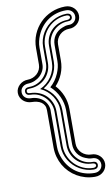

<svg xmlns="http://www.w3.org/2000/svg" viewBox="-101 -820 577 992"><g transform="rotate(-10 187.5 -324.5)"><path d="M315.7 5.4Q327.6 5.1 338.7 9.4Q349.9 13.7 358.5 21.6Q367.2 29.5 372.3 40.4Q377.4 51.3 377.4 64Q377.4 75.2 372.9 85.8Q368.4 96.4 360.1 104.6Q351.8 112.8 340.1 117.7Q328.4 122.6 314 122.3Q288.1 122.1 264.4 115.4Q240.7 108.6 220.2 96.6Q199.7 84.5 183 67.6Q166.3 50.8 154.4 30.2Q142.6 9.5 136.1 -14.2Q129.6 -37.8 129.6 -63.7V-260.5Q129.6 -274.9 124 -285.2Q118.4 -295.4 108.8 -302Q99.1 -308.6 86.2 -311.6Q73.2 -314.7 58.6 -314.9Q47.1 -314.9 36 -319.1Q24.9 -323.2 16.1 -330.9Q7.3 -338.6 2 -349.4Q-3.4 -360.1 -3.4 -373V-374Q-3.4 -386 1.7 -396.5Q6.8 -407 15.4 -414.9Q23.9 -422.9 35.2 -427.5Q46.4 -432.1 58.6 -432.1H58.8Q73 -432.1 85.8 -437.3Q98.6 -442.4 108.4 -451.4Q118.2 -460.4 123.9 -472.9Q129.6 -485.4 129.6 -500V-585Q129.6 -623.8 143.9 -657.5Q158.2 -691.2 183.1 -716.3Q208 -741.5 241.6 -756Q275.1 -770.5 314 -771Q328.4 -771.2 340.1 -766.4Q351.8 -761.5 360.1 -753.3Q368.4 -745.1 372.9 -734.5Q377.4 -723.9 377.4 -712.6Q377.4 -699.7 372.3 -689Q367.2 -678.2 358.5 -670.3Q349.9 -662.4 338.7 -658.1Q327.6 -653.8 315.7 -654.1Q301.5 -654.1 288.7 -648.8Q275.9 -643.6 266.1 -634.2Q256.3 -624.8 250.6 -612.2Q244.9 -599.6 244.9 -585V-501.2Q244.9 -463.6 231.6 -431.2Q218.3 -398.7 194.8 -373.5Q218.3 -348.4 231.6 -315.9Q244.9 -283.4 244.9 -245.8V-63.7Q244.9 -49.1 250.6 -36.5Q256.3 -23.9 266.1 -14.5Q275.9 -5.1 288.7 0.1Q301.5 5.4 315.7 5.4ZM147.7 -63.7Q147.7 -46.4 151.4 -31Q155 -15.6 161.6 0.2Q171.9 24.2 187.4 43.1Q202.9 62 222.7 75.2Q242.4 88.4 266 95.3Q289.6 102.3 315.7 102.3Q324.5 102.5 332.2 99.7Q339.8 96.9 345.5 91.7Q351.1 86.4 354.2 79.3Q357.4 72.3 357.4 64Q357.4 55.7 354.4 48.5Q351.3 41.3 345.8 36Q340.3 30.8 332.6 28Q325 25.1 315.7 25.4Q305.9 25.4 298.3 23.2Q290.8 21 281.7 17.3Q269 12.5 258.9 4.4Q248.8 -3.7 241.6 -14.2Q234.4 -24.7 230.6 -37.2Q226.8 -49.8 226.8 -63.7V-245.1Q226.6 -262.9 222.4 -280.6Q218.3 -298.3 210.6 -314.8Q202.9 -331.3 191.9 -346.2Q180.9 -361.1 167 -373.5Q196.3 -398.2 212.9 -437.3Q219.5 -453.1 223.1 -468.5Q226.8 -483.9 226.8 -501.2V-585Q226.8 -598.9 230.6 -611.5Q234.4 -624 241.6 -634.5Q248.8 -645 258.9 -653.1Q269 -661.1 281.7 -666Q290.8 -669.7 298.3 -671.9Q305.9 -674.1 315.7 -674.1Q325 -673.8 332.6 -676.6Q340.3 -679.4 345.8 -684.7Q351.3 -689.9 354.4 -697Q357.4 -704.1 357.4 -712.6Q357.4 -720.9 354.2 -728Q351.1 -735.1 345.5 -740.4Q339.8 -745.6 332.2 -748.4Q324.5 -751.2 315.7 -751Q289.6 -751 266 -744Q242.4 -737.1 222.7 -723.9Q202.9 -710.7 187.4 -691.8Q171.9 -672.9 161.6 -648.9Q155 -633.1 151.4 -617.7Q147.7 -602.3 147.7 -585V-501.2Q148.4 -482.4 141.2 -466.4Q134 -450.4 121.7 -438.6Q109.4 -426.8 93 -419.8Q76.7 -412.8 58.8 -412.1H58.6Q50.8 -412.1 43.2 -409.5Q35.6 -407 29.8 -402.2Q23.9 -397.5 20.3 -390.3Q16.6 -383.1 16.6 -374V-373Q16.6 -364.5 19.9 -357.5Q23.2 -350.6 28.8 -345.6Q34.4 -340.6 42.1 -337.9Q49.8 -335.2 58.6 -335H58.8Q77.6 -335 94.6 -328.5Q111.6 -322 123.9 -310.2Q136.2 -298.3 142.8 -282Q149.4 -265.6 147.7 -245.8ZM314.2 84.2Q294.9 84 276.5 78.6Q258.1 73.2 241.6 63.7Q225.1 54.2 211.4 40.8Q197.8 27.3 187.7 11Q177.7 -5.4 172.2 -24.2Q166.7 -43 166.7 -63.7V-245.8Q166.7 -267.8 158.2 -287.2Q149.7 -306.6 135.1 -321.3Q120.6 -335.9 101.3 -344.5Q82 -353 60.3 -353Q47.9 -353 41.3 -358.2Q34.7 -363.3 34.7 -373V-374Q34.7 -383.8 41.3 -388.9Q47.9 -394 60.3 -394Q82 -394 101.3 -402.6Q120.6 -411.1 135.1 -425.8Q149.7 -440.4 158.2 -459.8Q166.7 -479.2 166.7 -501.2V-585Q166.7 -605.5 172.2 -624.4Q177.7 -643.3 187.7 -659.7Q197.8 -676 211.4 -689.5Q225.1 -702.9 241.6 -712.4Q258.1 -721.9 276.5 -727.3Q294.9 -732.7 314.2 -732.9Q328.1 -732.7 333.7 -726.8Q339.4 -720.9 339.4 -712.6Q339.4 -702.9 332.9 -697.8Q326.4 -692.6 314 -693.1Q292.2 -692.6 272.8 -683.8Q253.4 -675 239 -660.2Q224.6 -645.3 216.2 -625.9Q207.8 -606.4 207.8 -585V-501.2Q207.8 -480.5 202.1 -461.5Q196.5 -442.6 186.6 -426.3Q176.8 -409.9 162.8 -396.5Q148.9 -383.1 132.6 -373.5Q148.9 -364 162.8 -350.6Q176.8 -337.2 186.6 -320.7Q196.5 -304.2 202.1 -285.3Q207.8 -266.4 207.8 -245.8V-63.7Q207.8 -42.2 216.2 -22.8Q224.6 -3.4 239 11.5Q253.4 26.4 272.8 35.3Q292.2 44.2 314 44.4Q326.4 43.9 332.9 49.1Q339.4 54.2 339.4 64Q339.4 72.3 333.7 78.1Q328.1 84 314.2 84.2ZM176.8 -63.7Q176.8 -35.9 187.5 -10.7Q198.2 14.4 217 33.6Q235.8 52.7 261.1 64.1Q286.4 75.4 315.7 75.4Q322.3 75 326.3 71.8Q330.3 68.6 330.3 64Q330.3 60.3 326.4 56.5Q322.5 52.7 314 52.2Q289.6 52 268.3 43.1Q247.1 34.2 231.4 18.8Q215.8 3.4 206.8 -17.7Q197.8 -38.8 197.8 -63.7V-245.8Q197.8 -266.6 191.7 -286.1Q185.5 -305.7 174.4 -322.3Q163.3 -338.9 147.8 -352.1Q132.3 -365.2 113.8 -373.5Q132.3 -381.6 147.8 -394.8Q163.3 -408 174.4 -424.7Q185.5 -441.4 191.7 -460.9Q197.8 -480.5 197.8 -501.2V-585Q197.8 -609.9 206.8 -631Q215.8 -652.1 231.4 -667.5Q247.1 -682.9 268.3 -691.7Q289.6 -700.4 314 -700.9Q322.5 -701.4 326.4 -705.2Q330.3 -709 330.3 -712.6Q330.3 -717.3 326.3 -720.5Q322.3 -723.6 315.7 -724.1Q286.4 -724.1 261.1 -712.8Q235.8 -701.4 217 -682.3Q198.2 -663.1 187.5 -637.9Q176.8 -612.8 176.8 -585V-501.2Q176.8 -476.3 167.7 -455.2Q158.7 -434.1 143.1 -418.7Q127.4 -403.3 106.2 -394.4Q85 -385.5 60.5 -385.3Q55.2 -385.3 51.9 -384.4Q48.6 -383.5 46.8 -382.1Q44.9 -380.6 44.3 -378.7Q43.7 -376.7 43.7 -374.8V-373Q43.7 -370.8 44.3 -368.8Q44.9 -366.7 46.6 -365.2Q48.3 -363.8 51.6 -362.8Q54.9 -361.8 60.5 -361.8Q85 -361.3 106.2 -352.5Q127.4 -343.8 143.1 -328.4Q158.7 -313 167.7 -291.9Q176.8 -270.8 176.8 -245.8Z"/></g></svg>

Font: TafelwerkOT
Style: Regular
Weight: 400
Designer: Peter Wiegel
Foundry: Peter Wiegel, based on an original design named Oxford by Christine Lord, 1969
Version: Version 1.000